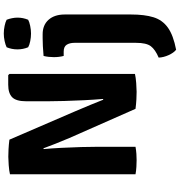

<svg xmlns="http://www.w3.org/2000/svg" viewBox="13 -767 974 1040"><g transform="rotate(-90 500.0 -247.0)"><path d="M272.5 -358Q256 -396.5 241.5 -433.5Q227 -470.5 216.5 -499L212.5 -497.5Q216.5 -455 219.2 -401.2Q222 -347.5 223.5 -294Q225 -240.5 225 -199V0Q205.5 3.5 186.5 4.8Q167.5 6 152.5 6Q138 6 116.2 4.8Q94.5 3.5 76 0V-680Q94.5 -684.5 125 -686.8Q155.5 -689 170.5 -689Q186 -689 211.5 -687.8Q237 -686.5 263.5 -683L417.5 -326Q436.5 -282 452.8 -242Q469 -202 480 -174.5L484 -176Q480 -222.5 477.2 -278Q474.5 -333.5 473 -385Q471.5 -436.5 471.5 -471V-593Q471.5 -646.5 493.2 -668Q515 -689.5 561 -689.5H613L619.5 -683V-3Q600.5 1.5 569.8 3.8Q539 6 523 6Q507.5 6 482 4.8Q456.5 3.5 430.5 0ZM941.5 -24Q941.5 49 926.5 97.5Q911.5 146 870.2 175.5Q829 205 750.5 220Q734 207 721.5 179.5Q709 152 708 125.5Q751.5 107 769.8 82.8Q788 58.5 788 3V-331Q788 -356 777.8 -372.5Q767.5 -389 740.5 -389H717Q710.5 -413.5 710.5 -442Q710.5 -455 712 -469.8Q713.5 -484.5 717 -498Q743 -500.5 770 -501.8Q797 -503 813 -503H834.5Q884.5 -503 913 -470.8Q941.5 -438.5 941.5 -383.5ZM752.5 -639.5Q752.5 -670.5 764 -698Q777 -704.5 797.8 -709Q818.5 -713.5 838.5 -713.5Q858.5 -713.5 880 -709Q901.5 -704.5 913 -698Q918.5 -684 921.5 -668.5Q924.5 -653 924.5 -639.5Q924.5 -609 913 -581.5Q901.5 -575 880 -570.5Q858.5 -566 838.5 -566Q818.5 -566 797.2 -570.2Q776 -574.5 764 -581.5Q752.5 -609 752.5 -639.5Z"/></g></svg>

Font: Signika SC
Style: Bold
Weight: 700
Designer: Anna Giedryś
Foundry: Anna Giedryś
Version: Version 2.000; ttfautohint (v1.8.3) -l 8 -r 50 -G 200 -x 9 -